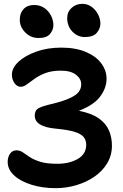

<svg xmlns="http://www.w3.org/2000/svg" viewBox="-20 -963 642 1000"><path d="M269 17Q202 17 145 -0.5Q88 -18 54 -49Q20 -80 20 -120Q20 -144 32 -162Q44 -180 66 -180Q84 -180 99 -169.5Q114 -159 135 -145Q156 -131 189.5 -120.5Q223 -110 278 -110Q342 -110 385.5 -135.5Q429 -161 429 -209Q429 -233 415.5 -249.5Q402 -266 368 -276.5Q334 -287 270 -293Q161 -303 161 -361Q161 -373 165.5 -383.5Q170 -394 184 -401Q197 -408 224 -415Q251 -422 282 -430Q343 -447 373 -468.5Q403 -490 403 -524Q403 -553 375.5 -574Q348 -595 297 -595Q250 -595 217 -582.5Q184 -570 160.5 -553Q137 -536 120 -523.5Q103 -511 88 -511Q69 -511 55.5 -530Q42 -549 42 -574Q42 -609 76 -641Q110 -673 168.5 -694Q227 -715 299 -715Q374 -715 427 -692.5Q480 -670 507.5 -633Q535 -596 535 -553Q535 -505 502 -460.5Q469 -416 391 -386Q457 -373 494.5 -346.5Q532 -320 547.5 -283.5Q563 -247 563 -205Q563 -154 538.5 -113Q514 -72 472 -43Q430 -14 377.5 1.5Q325 17 269 17ZM422 -770Q384 -770 357 -798.5Q330 -827 330 -869Q330 -901 353 -922Q376 -943 408 -943Q437 -943 458.5 -926.5Q480 -910 491.5 -886.5Q503 -863 503 -840Q503 -815 484.5 -792.5Q466 -770 422 -770ZM181 -765Q140 -765 111.5 -794Q83 -823 83 -860Q83 -895 103 -916Q123 -937 157 -937Q189 -937 211.5 -921Q234 -905 246 -881Q258 -857 258 -833Q258 -806 240 -785.5Q222 -765 181 -765Z"/></svg>

Font: Shantell Sans Normal
Style: Regular
Weight: 600
Designer: Stephen Nixon, Anya Danilova, Shantell Martin
Foundry: Arrow Type
Version: Version 1.009;[a7da0bfa3]